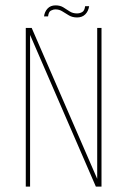

<svg xmlns="http://www.w3.org/2000/svg" viewBox="-20 -695 474 715"><path d="M76 0V-591H98L342 -29V-591H358V0H337L92 -565V0ZM267 -630Q250 -630 237 -637.5Q224 -645 212.5 -652.5Q201 -660 187 -660Q178 -660 169.5 -655.5Q161 -651 159 -634H144Q146 -651 157 -663Q168 -675 187 -675Q204 -675 216 -667.5Q228 -660 239.5 -652.5Q251 -645 267 -645Q277 -645 286 -650Q295 -655 297 -672H312Q309 -653 297.5 -641.5Q286 -630 267 -630Z"/></svg>

Font: Alumni Sans Pinstripe
Style: Regular
Weight: 400
Designer: Robert E. Leuschke
Foundry: Robert E. Leuschke
Version: Version 1.010; ttfautohint (v1.8.4.7-5d5b)